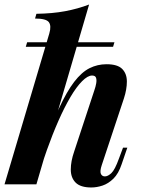

<svg xmlns="http://www.w3.org/2000/svg" viewBox="-38 -815 628 849"><path d="M123 0H-18L180 -667Q190 -701 178 -717Q166 -733 117 -733L123 -754Q194 -755 250 -765.5Q306 -776 356 -795ZM148 -145Q188 -260 222.5 -335Q257 -410 290 -453Q323 -496 358 -513.5Q393 -531 433 -531Q482 -531 502.5 -510Q523 -489 523 -454.5Q523 -420 510 -380L412 -85Q403 -58 408 -46.5Q413 -35 426 -35Q439 -35 454.5 -49.5Q470 -64 488 -114L506 -162H525L500 -89Q486 -47 463.5 -25Q441 -3 415.5 5.5Q390 14 366 14Q318 14 296.5 -7.5Q275 -29 275 -65.5Q275 -102 290 -145L379 -415Q385 -432 387.5 -447Q390 -462 386.5 -471.5Q383 -481 369 -481Q350 -481 325 -456Q300 -431 273.5 -386Q247 -341 220.5 -281Q194 -221 169.5 -152Q145 -83 126 -10ZM468 -628 462 -608H76L82 -628Z"/></svg>

Font: Playfair Display
Style: Bold Italic
Weight: 700
Italic angle: -14°
Designer: Claus Eggers Sørensen
Foundry: Claus Eggers Sørensen
Version: Version 1.203